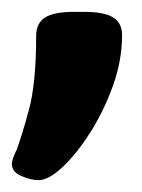

<svg xmlns="http://www.w3.org/2000/svg" viewBox="-32 -179 240 324"><path d="M33 125Q20 125 4 118Q-12 111 -12 98Q-12 94 -10 88Q-8 82 -4 74Q4 53 16.5 7.5Q29 -38 29 -118Q29 -140 44 -149.5Q59 -159 93 -159H110Q144 -159 159 -149.5Q174 -140 174 -120Q174 -77 158.5 -34Q143 9 120 45Q97 81 73.5 103Q50 125 33 125Z"/></svg>

Font: Asap Semi Condensed ExtraBold
Style: Regular
Weight: 800
Width: 4
Designer: Pablo Cosgaya
Foundry: Omnibus-Type
Version: Version 3.001; ttfautohint (v1.8.4.7-5d5b)